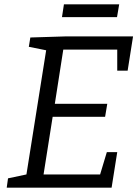

<svg xmlns="http://www.w3.org/2000/svg" viewBox="-20 -866 646 886"><path d="M473 -164H521L495 0H11L17 -43L102 -61L193 -634L113 -650L120 -693L282 -698H594L569 -540H521V-637H272L233 -387H475L465 -327H223L181 -61H442ZM530 -846 520 -787H266L275 -846Z"/></svg>

Font: Bitter
Style: Italic
Weight: 400
Italic angle: -9°
Designer: Sol Matas, and Bitter project Authors
Foundry: Sol Matas
Version: Version 2.001